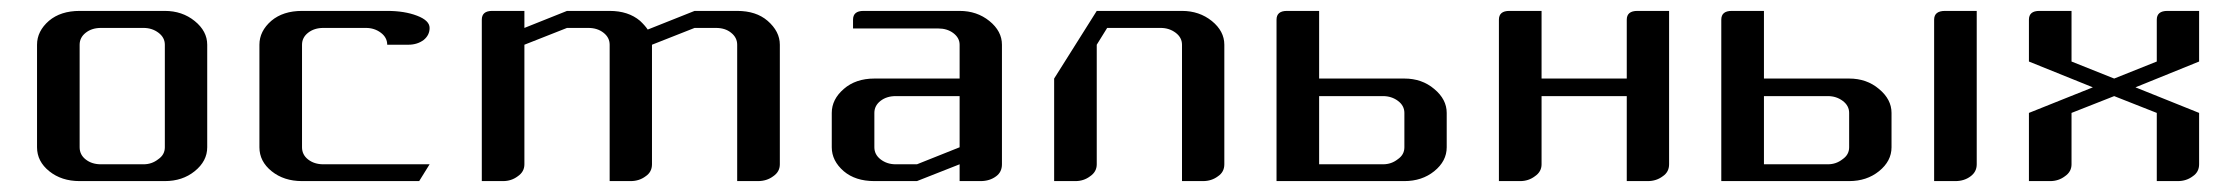

<svg xmlns="http://www.w3.org/2000/svg" viewBox="-20 -332 4100 352"><path d="M47.9 -62V-250Q47.9 -274.9 69.8 -293.9Q91.3 -312 126 -312H282.2Q314 -312 336.9 -293.5Q359.9 -274.9 359.9 -250V-62Q359.9 -36.6 336.9 -18.1Q314.5 0 282.2 0H126Q92.8 0 70.3 -18.1Q47.9 -36.1 47.9 -62ZM126 -62Q126 -48.3 137.2 -39.6Q148.4 -30.8 165 -30.8H243.2Q258.3 -30.8 270 -40Q282.2 -48.3 282.2 -62V-250Q282.2 -263.2 270.5 -272Q258.8 -280.8 243.2 -280.8H165Q148.4 -280.8 137.2 -272Q126 -263.2 126 -250Z M455.6 -62V-250Q455.6 -274.9 477.5 -293.9Q499 -312 533.7 -312H689.9Q721.7 -312 744.6 -303.2Q767.6 -294.4 767.6 -280.8Q767.6 -267.6 756.8 -258.8Q745.1 -250 728.5 -250H689.9Q689.9 -263.2 678.2 -272Q666.5 -280.8 650.9 -280.8H572.8Q556.2 -280.8 544.9 -272Q533.7 -263.2 533.7 -250V-62Q533.7 -48.3 544.9 -39.6Q556.2 -30.8 572.8 -30.8H767.6L748.5 0H533.7Q500.5 0 478 -18.1Q455.6 -36.1 455.6 -62Z M863.3 0V-295.9Q863.3 -312 882.3 -312H941.4V-280.8L1019.5 -312H1097.7Q1131.8 -312 1153.3 -293.9Q1162.6 -285.2 1167.5 -277.8L1253.4 -312H1331.5Q1366.2 -312 1387.2 -293.9Q1409.7 -274.4 1409.7 -250V-30.8Q1409.7 -17.1 1397.5 -8.8Q1385.7 0 1369.6 0H1331.5V-250Q1331.5 -263.2 1320.3 -272Q1309.6 -280.8 1292.5 -280.8H1253.4L1175.3 -250V-30.8Q1175.3 -16.6 1163.6 -8.8Q1151.9 0 1136.2 0H1097.7V-250Q1097.7 -263.2 1086.4 -272Q1075.2 -280.8 1058.6 -280.8H1019.5L941.4 -250V-30.8Q941.4 -17.1 929.2 -8.8Q917.5 0 902.3 0Z M1504.9 -62V-125Q1504.9 -149.9 1526.9 -168.9Q1548.8 -188 1583 -188H1739.3V-250Q1739.3 -262.7 1727.5 -271.5Q1716.3 -279.8 1700.2 -279.8H1543.9V-295.9Q1543.9 -312 1563 -312H1739.3Q1771 -312 1793.9 -293.5Q1816.9 -274.9 1816.9 -250V-30.8Q1816.9 -16.6 1806.2 -8.8Q1794.4 0 1777.8 0H1739.3V-30.8L1661.1 0H1583Q1548.3 0 1526.9 -18.1Q1504.9 -37.1 1504.9 -62ZM1583 -62Q1583 -48.8 1594.2 -40Q1606 -30.8 1622.1 -30.8H1661.1L1739.3 -62V-155.8H1622.1Q1605.5 -155.8 1594.2 -147Q1583 -138.2 1583 -125Z M1912.6 0V-188L1990.7 -312H2147Q2178.7 -312 2201.7 -293.5Q2224.6 -274.9 2224.6 -250V-30.8Q2224.6 -16.6 2212.9 -8.8Q2201.2 0 2185.5 0H2147V-250Q2147 -263.2 2135.3 -272Q2123.5 -280.8 2107.9 -280.8H2009.8L1990.7 -250V-30.8Q1990.7 -17.1 1978.5 -8.8Q1966.8 0 1951.7 0Z M2320.3 0V-295.9Q2320.3 -312 2339.4 -312H2398.4V-188H2554.7Q2586.9 -188 2609.4 -168.9Q2632.3 -149.9 2632.3 -125V-62Q2632.3 -36.6 2609.4 -18.1Q2586.9 0 2554.7 0ZM2398.4 -30.8H2515.6Q2530.8 -30.8 2542.5 -40Q2554.7 -48.3 2554.7 -62V-125Q2554.7 -138.2 2543 -147Q2531.2 -155.8 2515.6 -155.8H2398.4Z M2728 0V-295.9Q2728 -312 2747.1 -312H2806.2V-188H2962.4V-295.9Q2962.4 -312 2981.9 -312H3040V-30.8Q3040 -16.6 3028.3 -8.8Q3016.6 0 3001 0H2962.4V-155.8H2806.2V-30.8Q2806.2 -17.1 2793.9 -8.8Q2782.2 0 2767.1 0Z M3135.7 0V-295.9Q3135.7 -312 3154.8 -312H3213.9V-188H3370.1Q3402.3 -188 3424.8 -168.9Q3447.8 -149.9 3447.8 -125V-62Q3447.8 -36.6 3424.8 -18.1Q3402.3 0 3370.1 0ZM3213.9 -30.8H3331.1Q3346.2 -30.8 3357.9 -40Q3370.1 -48.3 3370.1 -62V-125Q3370.1 -138.2 3358.4 -147Q3346.7 -155.8 3331.1 -155.8H3213.9ZM3525.9 0V-295.9Q3525.9 -312 3545.9 -312H3604V-30.8Q3604 -17.1 3592.8 -8.8Q3581.1 0 3564.9 0Z M3699.7 0V-125L3816.9 -171.9L3699.7 -219.2V-295.9Q3699.7 -312 3718.8 -312H3777.8V-219.2L3856 -188L3934.1 -219.2V-295.9Q3934.1 -312 3953.6 -312H4011.7V-219.2L3895 -171.9L4011.7 -125V-30.8Q4011.7 -16.6 4000 -8.8Q3988.3 0 3972.7 0H3934.1V-125L3856 -155.8L3777.8 -125V-30.8Q3777.8 -17.1 3765.6 -8.8Q3753.9 0 3738.8 0Z"/></svg>

Font: Hhenum
Style: Regular
Weight: 400
Designer: T. Christopher White
Version: Version 1.0